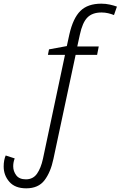

<svg xmlns="http://www.w3.org/2000/svg" viewBox="-107 -785 657 1046"><path d="M36 241Q-25 241 -56 205.5Q-87 170 -87 122Q-87 104 -84 88.5Q-81 73 -76 62L-27 78Q-31 89 -33 99Q-35 109 -35 121Q-35 148 -18.5 170Q-2 192 34 192Q73 192 94.5 161.5Q116 131 127 80L247 -486H154L160 -516L257 -534L271 -598Q291 -686 331 -725.5Q371 -765 445 -765Q469 -765 491.5 -760Q514 -755 530 -749L514 -703Q499 -709 482 -713Q465 -717 446 -717Q396 -717 369 -689.5Q342 -662 328 -596L314 -532H431L422 -486H305L184 81Q169 153 135.5 197Q102 241 36 241Z"/></svg>

Font: Noto Sans Light
Style: Italic
Weight: 300
Italic angle: -12°
Designer: Monotype Design Team
Foundry: Monotype Imaging Inc.
Version: Version 2.013; ttfautohint (v1.8.4.7-5d5b)